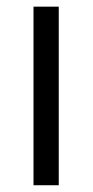

<svg xmlns="http://www.w3.org/2000/svg" viewBox="-20 -548 275 568"><path d="M153.8 -528.3V0H79.1V-528.3Z"/></svg>

Font: Vazirmatn UI Light
Style: Regular
Weight: 300
Designer: Saber Rastikerdar
Foundry: Saber Rastikerdar
Version: Version 33.003